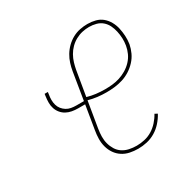

<svg xmlns="http://www.w3.org/2000/svg" viewBox="-165 -908 1080 1080"><g transform="rotate(-30 375.0 -367.5)"><path d="M434 8Q406 8 380 2.5Q354 -3 332.5 -17Q311 -31 296.5 -52Q282 -73 275 -98.5Q268 -124 268.5 -151Q269 -178 274 -206L299 -358H254Q234 -358 214.5 -361.5Q195 -365 178.5 -374Q162 -383 150 -397.5Q138 -412 132 -430Q126 -448 126 -468Q126 -488 129 -508L131 -523H152L150 -508Q147 -491 147 -474Q147 -457 151.5 -441Q156 -425 166 -412.5Q176 -400 189.5 -391.5Q203 -383 219.5 -380Q236 -377 254 -377H302L331 -554Q335 -578 342.5 -602Q350 -626 363.5 -648.5Q377 -671 396 -689.5Q415 -708 438 -720.5Q461 -733 486 -738Q511 -743 535 -743Q562 -743 587 -736.5Q612 -730 630.5 -714.5Q649 -699 661.5 -677Q674 -655 679.5 -630Q685 -605 686.5 -579Q688 -553 684 -526Q679 -500 667.5 -475Q656 -450 636.5 -429Q617 -408 593 -393Q569 -378 543 -370Q517 -362 490.5 -359Q464 -356 438 -356Q408 -356 379 -359.5Q350 -363 322 -371L294 -203Q290 -178 289.5 -154Q289 -130 295 -107.5Q301 -85 313 -65.5Q325 -46 344 -33.5Q363 -21 386.5 -16Q410 -11 435 -11Q460 -11 486.5 -17Q513 -23 536 -37Q559 -51 578 -72Q597 -93 610 -117L627 -108Q613 -82 592.5 -59Q572 -36 546 -20.5Q520 -5 491 1.5Q462 8 434 8ZM439 -375Q463 -375 487 -377.5Q511 -380 534.5 -387.5Q558 -395 580 -408Q602 -421 620 -440Q638 -459 648.5 -482Q659 -505 663 -529Q667 -553 666 -576Q665 -599 660 -621.5Q655 -644 645.5 -663.5Q636 -683 619.5 -697.5Q603 -712 580.5 -718Q558 -724 535 -724Q513 -724 490.5 -719Q468 -714 447 -702.5Q426 -691 409 -674Q392 -657 380.5 -636.5Q369 -616 362.5 -594.5Q356 -573 352 -551L325 -390Q352 -382 381 -378.5Q410 -375 439 -375Z"/></g></svg>

Font: Iosevka Etoile Thin
Style: Italic
Weight: 100
Italic angle: -9°
Designer: Belleve Invis
Foundry: Belleve Invis
Version: Version 22.1.2; ttfautohint (v1.8.4)